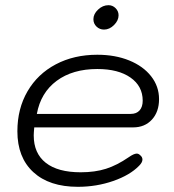

<svg xmlns="http://www.w3.org/2000/svg" viewBox="-20 -711 671 740"><path d="M47 -205Q47 -292 86 -359Q125 -426 195 -463Q265 -500 355 -500Q424 -500 478 -478Q532 -456 562.5 -417Q593 -378 593 -329Q593 -280 565.5 -250Q538 -220 493 -220H112Q110 -198 110 -189Q110 -120 156.5 -83.5Q203 -47 291 -47Q346 -47 388.5 -60.5Q431 -74 476 -105Q496 -119 507 -119Q514 -119 520 -113Q529 -106 529 -96Q529 -85 516 -72Q481 -36 416.5 -13.5Q352 9 280 9Q170 9 108.5 -47.5Q47 -104 47 -205ZM484 -272Q506 -272 518 -285.5Q530 -299 530 -323Q530 -379 483 -412Q436 -445 355 -445Q260 -445 198.5 -399.5Q137 -354 122 -272ZM340 -637Q340 -657 358 -674Q376 -691 398 -691Q414 -691 425.5 -679.5Q437 -668 437 -652Q437 -632 419.5 -614.5Q402 -597 381 -597Q364 -597 352 -608.5Q340 -620 340 -637Z"/></svg>

Font: Kodchasan Light
Style: Italic
Weight: 300
Italic angle: -10°
Version: Version 1.000; ttfautohint (v1.6)